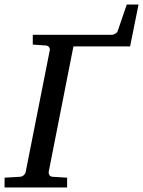

<svg xmlns="http://www.w3.org/2000/svg" viewBox="-45 -824 629 844"><path d="M564 -804.2 526.9 -620.1H277.8L168.9 -67.9Q168.5 -62 171.9 -54.9Q175.3 -47.9 186 -46.9L250 -43V0H-24.9V-43L43 -46.9Q53.7 -47.9 60.5 -54.9Q67.4 -62 67.9 -67.9L173.8 -603Q175.3 -608.9 171.4 -615.7Q167.5 -622.6 157.2 -624L99.1 -627.9V-670.9H446.8Q453.1 -670.9 461.7 -675.8Q470.2 -680.7 472.2 -687L512.2 -804.2Z"/></svg>

Font: Charis
Style: Italic
Weight: 400
Italic angle: -11°
Designer: Walt Agee, Miriam Martin, Annie Olsen, Victor Gaultney, Lorna Priest, Alan Ward, Bob Hallissy, Martin Hosken, Sharon Cor
Foundry: SIL Global
Version: Version 7.000